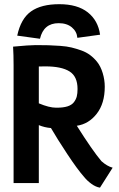

<svg xmlns="http://www.w3.org/2000/svg" viewBox="-20 -861 558 903"><path d="M255.9 -752Q185.1 -752 168 -678.7L61 -693.4Q78.1 -773.4 126 -807.4Q173.8 -841.3 258.8 -841.3Q344.2 -841.3 392.8 -803Q441.4 -764.6 450.7 -697.8L343.8 -683.1Q341.3 -712.9 317.9 -732.4Q294.4 -752 255.9 -752ZM341.3 -269.5Q414.6 -153.3 457 -103Q483.9 -79.1 509.8 -72.3L450.2 21.5Q430.7 18.6 410.4 3.9Q390.1 -10.7 376 -28.3Q344.7 -63.5 296.6 -136.2Q248.5 -209 219.7 -258.8Q189.9 -261.2 162.6 -272.5V0H43.9V-554.7Q43.9 -603.5 41.5 -641.6Q118.2 -648.9 147.9 -648.9Q184.1 -648.9 208 -648.2Q231.9 -647.5 262.9 -645.3Q293.9 -643.1 316.2 -637.7Q338.4 -632.3 361.8 -624Q385.3 -615.7 403.6 -602.1Q421.9 -588.4 436.5 -570.3Q453.6 -548.8 463.1 -517.1Q472.7 -485.4 472.7 -453.1Q472.7 -374.5 435.1 -326.2Q397.5 -277.8 341.3 -269.5ZM344.7 -442.4Q344.7 -501.5 306.9 -525.1Q269 -548.8 193.4 -548.8Q176.8 -548.8 162.6 -548.3V-375Q211.4 -354.5 243.7 -354.5H247.6Q277.8 -354.5 297.6 -360.8Q317.4 -367.2 327.4 -380.1Q337.4 -393.1 341.1 -407.5Q344.7 -421.9 344.7 -442.4Z"/></svg>

Font: Fantasque Sans Mono
Style: Bold
Weight: 700
Monospace: yes
Designer: Jany Belluz
Version: Version 1.8.0 ; ttfautohint (v1.8.2)